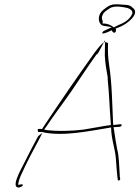

<svg xmlns="http://www.w3.org/2000/svg" viewBox="-20 -831 641 883"><path d="M66 4C68 -4 71 -13 75 -22C102 -83 134 -142 165 -200L176 -223C273 -202 392 -229 492 -245L491 -243C492 -189 509 -151 513 -101C514 -85 518 -29 520 -16L522 -4V-3C523 -1 524 0 527 -1C536 -4 532 -13 531 -18H530L531 -20C528 -60 528 -113 519 -144C514 -169 509 -201 505 -230L502 -246L532 -248C535 -249 539 -251 540 -256C540 -257 537 -260 536 -260L501 -256L500 -266C496 -352 495 -448 482 -531C477 -564 475 -599 477 -632C476 -634 469 -637 463 -637L462 -575C464 -540 469 -510 476 -471L475 -469C482 -404 484 -333 489 -270L490 -256L476 -254C463 -252 449 -250 434 -247L364 -235C307 -228 246 -227 200 -232L183 -235L194 -250C228 -302 273 -360 310 -414C348 -470 384 -525 422 -578L423 -580L426 -581C427 -582 430 -585 432 -588L458 -637C457 -637 456 -636 455 -635C442 -624 425 -603 410 -582C334 -476 252 -356 178 -245L174 -238H156C155 -238 154 -238 154 -237C153 -234 154 -229 155 -224H179C172 -218 163 -211 156 -205V-204H155C132 -162 109 -117 88 -75C76 -51 25 38 70 31L81 26C86 24 87 14 78 17L63 19ZM453 -784C428 -763 430 -726 449 -715C452 -713 454 -713 458 -712L494 -706L458 -689C451 -685 451 -681 450 -678C450 -678 452 -677 453 -677C458 -676 482 -685 493 -692C496 -686 503 -678 508 -681C514 -685 515 -692 512 -700L526 -705C569 -721 621 -768 594 -792C577 -808 574 -808 538 -810C490 -815 481 -806 453 -784ZM452 -762C456 -776 476 -787 482 -791C504 -809 551 -797 563 -795C564 -795 595 -787 588 -767C575 -738 548 -725 523 -715L503 -705C492 -715 475 -723 453 -723H451L453 -733C450 -739 445 -749 452 -762ZM458 -637H463V-646ZM462 -575V-576ZM520 -18Z"/></svg>

Font: Stray Cat
Style: HlExtObl
Weight: 100
Version: Version 1.0